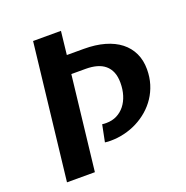

<svg xmlns="http://www.w3.org/2000/svg" viewBox="-128 -833 923 951"><g transform="rotate(-20 333.5 -357.5)"><path d="M212.4 0H65.4L147 -715.3H293.9L280.3 -592.8H369.6Q431.2 -592.8 479.2 -579.1Q527.3 -565.4 560.8 -539.3Q594.2 -513.2 611.8 -475.8Q629.4 -438.5 629.4 -391.1Q629.4 -349.6 618.2 -313.2Q606.9 -276.9 586.9 -246.8Q566.9 -216.8 539.6 -193.1Q512.2 -169.4 480 -153.1Q447.8 -136.7 412.1 -128.2Q376.5 -119.6 339.8 -119.6Q333 -119.6 325.9 -119.9Q318.8 -120.1 309.6 -121.6L327.6 -210.9Q333 -210 338.6 -209.7Q344.2 -209.5 349.6 -209.5Q380.4 -209.5 405 -221.9Q429.7 -234.4 447 -256.3Q464.4 -278.3 473.6 -308.1Q482.9 -337.9 482.9 -373Q482.9 -405.8 473.4 -429Q463.9 -452.1 446 -467.3Q428.2 -482.4 402.6 -489.5Q377 -496.6 344.7 -496.6H269Z"/></g></svg>

Font: Proza Libre
Style: SemiBold Italic
Weight: 600
Designer: Jasper de Waard
Foundry: Jasper de Waard
Version: Version 1.000; ttfautohint (v1.4.1.8-43bc)